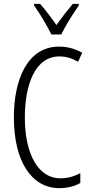

<svg xmlns="http://www.w3.org/2000/svg" viewBox="-20 -967 471 997"><path d="M247 -788H298C321 -835 359 -896 389 -938V-947H358C324 -906 303 -879 273 -837C246 -876 213 -919 188 -947H157V-938C186 -899 223 -835 247 -788ZM289 -674C321 -674 354 -665 385 -646L407 -693C369 -714 330 -725 287 -725C123 -725 52 -555 52 -358C52 -129 144 10 288 10C330 10 369 0 397 -17V-68C371 -54 336 -41 293 -41C180 -41 109 -165 109 -357C109 -521 159 -674 289 -674Z"/></svg>

Font: Noto Sans Arabic ExtCond Light
Style: Regular
Weight: 300
Width: 2
Designer: Monotype Design Team, Nadine Chahine, Nizar Qandah and Khaled Hosny
Foundry: Monotype Imaging Inc.
Version: Version 2.012